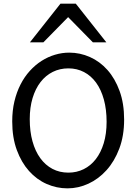

<svg xmlns="http://www.w3.org/2000/svg" viewBox="-20 -1011 753 1043"><path d="M654.3 -361.3Q654.3 -273.4 628.2 -204.1Q602.1 -134.8 558.8 -86.7Q515.6 -38.6 460.4 -13.2Q405.3 12.2 346.7 12.2Q287.6 12.2 233.4 -11.7Q179.2 -35.6 137.7 -82Q96.2 -128.4 71.3 -196Q46.4 -263.7 46.4 -351.6Q46.4 -410.2 58.3 -460.4Q70.3 -510.7 91.6 -552.2Q112.8 -593.8 142.1 -626Q171.4 -658.2 205.8 -680.2Q240.2 -702.1 278.6 -713.6Q316.9 -725.1 356.4 -725.1Q414.6 -725.1 468.5 -701.2Q522.5 -677.2 563.7 -630.9Q605 -584.5 629.6 -516.8Q654.3 -449.2 654.3 -361.3ZM559.1 -349.1Q559.1 -416.5 544.2 -470.5Q529.3 -524.4 502 -562Q474.6 -599.6 436.3 -619.6Q397.9 -639.6 351.6 -639.6Q305.2 -639.6 266.6 -620.4Q228 -601.1 200.2 -565.2Q172.4 -529.3 157 -478.3Q141.6 -427.2 141.6 -363.8Q141.6 -296.9 156.5 -243.2Q171.4 -189.5 199 -151.6Q226.6 -113.8 265.1 -93.5Q303.7 -73.2 351.6 -73.2Q396.5 -73.2 434.6 -92Q472.7 -110.8 500.2 -146.2Q527.8 -181.6 543.5 -232.9Q559.1 -284.2 559.1 -349.1ZM142.6 -781.2 308.6 -991.2H391.6L557.6 -781.2H484.4L350.1 -918L215.8 -781.2Z"/></svg>

Font: Andika Eur
Style: Regular
Weight: 400
Designer: Victor Gaultney, Annie Olsen, Julie Remington, Don Collingsworth, Eric Hays, Becca Hirsbrunner
Foundry: SIL International
Version: Version 5.000